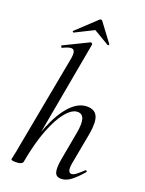

<svg xmlns="http://www.w3.org/2000/svg" viewBox="-160 -934 769 1019"><g transform="rotate(20 224.0 -424.5)"><path d="M62 8Q46 8 40.5 6Q35 4 35 1Q35 -2 40.5 -25Q46 -48 50 -74L150 -610Q157 -649 143 -658.5Q129 -668 85 -646Q81 -645 78.5 -651Q76 -657 80 -658L217 -725Q222 -727 226 -723Q230 -719 229 -717L101 -9Q98 8 62 8ZM317 9Q289 9 282 -14Q275 -37 284 -89L313 -248Q323 -302 315 -328.5Q307 -355 280 -355Q249 -355 215 -314.5Q181 -274 151 -197Q121 -120 101 -9L87 -10Q108 -127 143 -214.5Q178 -302 223 -350.5Q268 -399 318 -399Q361 -399 375.5 -368Q390 -337 378 -267L345 -89Q340 -59 344.5 -46.5Q349 -34 360 -34Q372 -34 387.5 -46Q403 -58 423 -77Q426 -81 430.5 -77Q435 -73 431 -69Q399 -32 372 -11.5Q345 9 317 9ZM115 -743Q114 -742 110.5 -745Q107 -748 109 -750L219 -853Q223 -858 228.5 -858Q234 -858 237 -853L314 -750Q316 -748 312.5 -744.5Q309 -741 307 -743L219 -795Z"/></g></svg>

Font: Cormorant Medium
Style: Italic
Weight: 500
Italic angle: -10°
Designer: Christian Thalmann (Catharsis Fonts)
Foundry: Catharsis Fonts
Version: Version 4.000